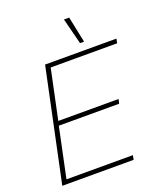

<svg xmlns="http://www.w3.org/2000/svg" viewBox="-152 -935 871 1032"><g transform="rotate(-20 284.0 -418.5)"><path d="M376 -688 338 -837H368L399 -688ZM24 0 160 -644H568L563 -619H183L123 -335H468L462 -310H117L57 -25H437L432 0Z"/></g></svg>

Font: Kanit Thin
Style: Italic
Weight: 250
Italic angle: -12°
Designer: Katatrad Team
Foundry: CadsonDemak
Version: Version 2.000; ttfautohint (v1.8.3)